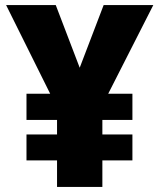

<svg xmlns="http://www.w3.org/2000/svg" viewBox="-20 -734 626 754"><path d="M293 -468 387 -714H582L405 -366H500V-263H382V-206H500V-104H382V0H204V-104H84V-206H204V-263H84V-366H177L4 -714H199Z"/></svg>

Font: Noto Sans Syriac Western Black
Style: Regular
Weight: 900
Designer: Patrick Giasson and the Monotype Design Team
Foundry: Monotype Imaging Inc.
Version: Version 3.000; ttfautohint (v1.8.4.7-5d5b)